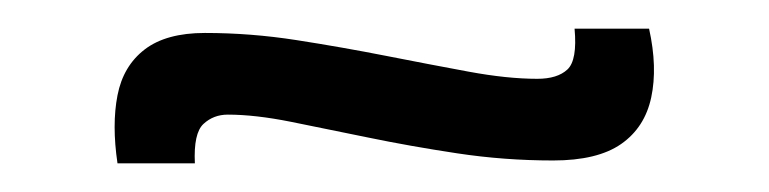

<svg xmlns="http://www.w3.org/2000/svg" viewBox="-20 -359 537 134"><path d="M366 -247Q332 -247 299 -252Q266 -257 237 -263Q208 -269 183 -274Q158 -279 139 -279Q129 -279 122 -272.5Q115 -266 116 -245H62Q58 -272 62 -292.5Q66 -313 81 -324.5Q96 -336 123 -336Q155 -336 187 -331Q219 -326 249.5 -320Q280 -314 307 -309Q334 -304 355 -304Q369 -304 376 -310.5Q383 -317 381 -339H433Q439 -312 434.5 -291Q430 -270 413.5 -258.5Q397 -247 366 -247Z"/></svg>

Font: Bricolage Grotesque ExtraLight
Style: Regular
Weight: 250
Designer: Mathieu Triay
Foundry: Atelier Triay
Version: Version 1.000;gftools[0.9.30]